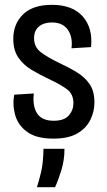

<svg xmlns="http://www.w3.org/2000/svg" viewBox="-20 -561 443 795"><path d="M201 13Q131 13 93 -14.5Q55 -42 43 -84Q31 -126 39 -169L120 -174Q114 -121 134 -91Q154 -61 202 -61Q246 -61 265 -83Q284 -105 284 -134Q284 -172 256.5 -192Q229 -212 180 -235Q144 -252 110.5 -272Q77 -292 56 -322.5Q35 -353 35 -400Q35 -462 75.5 -501.5Q116 -541 195 -541Q280 -541 322.5 -493Q365 -445 357 -366L276 -361Q282 -407 261 -437.5Q240 -468 195 -468Q161 -468 141 -451Q121 -434 121 -403Q121 -366 149.5 -344.5Q178 -323 224 -301Q265 -282 298.5 -261.5Q332 -241 351.5 -212Q371 -183 371 -137Q371 -99 354 -64.5Q337 -30 300 -8.5Q263 13 201 13ZM133 214Q153 149 156.5 114.5Q160 80 160 55H247Q247 102 234 144Q221 186 208 214Z"/></svg>

Font: Bricolage Grotesque 12pt Condensed
Style: Regular
Weight: 400
Width: 3
Designer: Mathieu Triay
Foundry: Atelier Triay
Version: Version 1.001; ttfautohint (v1.8.4.7-5d5b);gftools[0.9.33.de